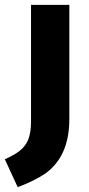

<svg xmlns="http://www.w3.org/2000/svg" viewBox="-67 -551 368 792"><path d="M219 -531H61V-50C61 -19 57 7 49 26C32 64 5 82 -47 106L6 221C52 204 90 185 121 164C181 120 219 51 219 -60Z"/></svg>

Font: Fira Sans
Style: Bold
Weight: 700
Designer: Carrois Corporate & Edenspiekermann AG
Foundry: Carrois Corporate GbR & Edenspiekermann AG
Version: Version 4.203